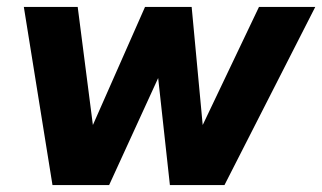

<svg xmlns="http://www.w3.org/2000/svg" viewBox="-20 -536 933 556"><path d="M630 0H472L438 -310L296 0H132L49 -516H205L249 -174L400 -516H535L567 -174L730 -516H893Z"/></svg>

Font: Creato Display ExtraBold
Style: Italic
Weight: 800
Italic angle: -10°
Version: Version 1.000